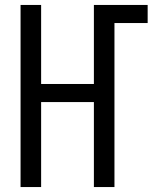

<svg xmlns="http://www.w3.org/2000/svg" viewBox="-20 -755 640 775"><path d="M63 0V-735H146V-416H359V-735H576V-662H442V0H359V-343H146V0Z"/></svg>

Font: Iosevka Fixed Extended
Style: Regular
Weight: 400
Width: 7
Monospace: yes
Designer: Belleve Invis
Foundry: Belleve Invis
Version: Version 24.1.1; ttfautohint (v1.8.4)